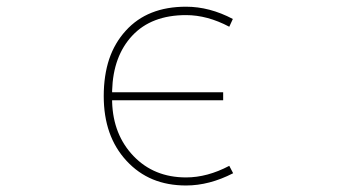

<svg xmlns="http://www.w3.org/2000/svg" viewBox="-20 -575 1040 581"><path d="M543 -13.7Q487.3 -13.7 442.4 -32.2Q397.5 -50.8 362.8 -88.4Q328.1 -126 311 -174.8Q293.9 -223.6 293.9 -284.2Q293.9 -346.7 310.5 -396.5Q327.1 -445.3 360.4 -481.9Q393.6 -518.6 439 -536.6Q484.4 -554.7 543 -554.7Q614.3 -554.7 684.6 -517.6L673.8 -494.1Q607.4 -529.3 543 -529.3Q438.5 -529.3 380.4 -467.3Q322.3 -405.3 319.3 -300.8V-295.9H655.3V-271.5H319.3V-266.6Q322.3 -167 384.3 -102.5Q446.3 -38.1 543 -38.1Q607.4 -38.1 673.8 -73.2L685.5 -50.8Q613.3 -13.7 543 -13.7Z"/></svg>

Font: Mgen+ 1mn thin
Style: Regular
Weight: 100
Designer: [Source Han Sans]
Ryoko NISHIZUKA  (kana & ideographs); Paul D. Hunt (Latin, Greek & Cyrillic); Wenlong ZHANG  (bopomofo
Version: Version 1.059.20150602